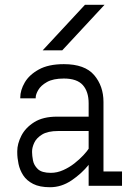

<svg xmlns="http://www.w3.org/2000/svg" viewBox="-20 -783 550 809"><path d="M159.7 -570.8 337.9 -762.7H420.4L242.2 -570.8ZM190.9 5.9Q147 5.9 119.6 -8.1Q92.3 -22 77.9 -44.2Q63.5 -66.4 58.1 -92Q52.7 -117.7 52.7 -140.6V-146Q52.7 -176.8 69.8 -210.7Q86.9 -244.6 124 -268.1Q161.1 -291.5 220.2 -291.5H353.5V-347.7Q353.5 -397 328.9 -424.6Q304.2 -452.1 249 -452.1Q204.1 -452.1 178.2 -437.5Q152.3 -422.9 141.4 -404.1Q130.4 -385.3 130.4 -372.1V-368.7H65.4V-372.1Q65.4 -402.8 84.2 -435.3Q103 -467.8 143.6 -490.2Q184.1 -512.7 249 -512.7Q337.4 -512.7 376.7 -466.6Q416 -420.4 416 -353.5V-60.5H494.1V0H353.5V-88.4Q324.2 -51.8 281.5 -22.9Q238.8 5.9 190.9 5.9ZM225.6 -231Q181.2 -231 157.2 -216.1Q133.3 -201.2 124.3 -181.4Q115.2 -161.6 115.2 -146V-140.6Q115.2 -127.9 118.9 -107.4Q122.6 -86.9 139.2 -70.8Q155.8 -54.7 194.3 -54.7Q220.7 -54.7 246.3 -66.2Q272 -77.6 293.7 -94.7Q315.4 -111.8 331.1 -128.7Q346.7 -145.5 353.5 -156.2V-231Z"/></svg>

Font: Kay Pho Du
Style: Regular
Weight: 400
Designer: Victor Gaultney, Khu Oo Reh
Foundry: SIL International
Version: Version 3.000